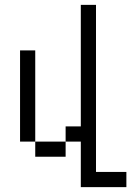

<svg xmlns="http://www.w3.org/2000/svg" viewBox="-20 -645 540 790"><path d="M500 125V62.5H375V-625H312.5Q312.5 -625 312.5 -125H250V-62.5H125V0H250V-62.5H312.5V125ZM125 -62.5Q125 -62.5 125 -437.5H62.5Q62.5 -437.5 62.5 -62.5Z"/></svg>

Font: BFUnifontExMono
Style: Regular
Weight: 500
Version: Version 15.0.06